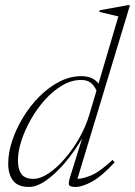

<svg xmlns="http://www.w3.org/2000/svg" viewBox="-20 -730 534 760"><path d="M434 -87.5Q382.5 -32 344 -11Q305.5 10 279 10Q255.5 10 253 1.5Q250.5 -7 257.5 -29.5L305 -182Q274.5 -130 237.5 -86.2Q200.5 -42.5 163.2 -16.2Q126 10 95 10Q51 10 31.8 -15Q12.5 -40 12.5 -82Q12.5 -125 28.2 -172.8Q44 -220.5 71.8 -266Q99.5 -311.5 136.2 -348.2Q173 -385 215.2 -406.8Q257.5 -428.5 301.5 -428.5Q326.5 -428.5 342.8 -420.8Q359 -413 370 -399L448.5 -665L373 -683L375 -689.5L486 -709.5H494.5L286.5 -22Q309.5 -22.5 342.5 -36.5Q375.5 -50.5 425.5 -97ZM51 -96Q51 -59.5 65 -40.8Q79 -22 111.5 -22Q140 -22 172.8 -44Q205.5 -66 237.2 -102.8Q269 -139.5 294.8 -185.2Q320.5 -231 334.5 -279L362 -371.5Q353 -391.5 339 -402.5Q325 -413.5 301 -413.5Q263 -413.5 226.5 -392Q190 -370.5 158.2 -335.2Q126.5 -300 102.5 -257.8Q78.5 -215.5 64.8 -173.2Q51 -131 51 -96Z"/></svg>

Font: Newsreader Text ExtraLight
Style: Italic
Weight: 275
Italic angle: -17°
Designer: Hugues Gentile
Foundry: Production Type
Version: Version 1.001